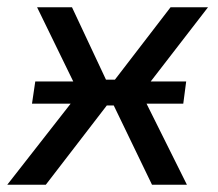

<svg xmlns="http://www.w3.org/2000/svg" viewBox="-41 -508 600 528"><path d="M471 -284 463 -223H47L56 -284ZM157 -488 272 -243 85 0H-21L176 -252L61 -488ZM324 -289 314 -218H200L211 -289ZM531 -488 348 -251 473 0H377L252 -259L428 -488Z"/></svg>

Font: Exo 2 Medium
Style: Italic
Weight: 500
Italic angle: -8°
Designer: Natanael Gama
Foundry: Natanael Gama
Version: Version 2.010